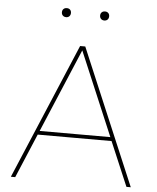

<svg xmlns="http://www.w3.org/2000/svg" viewBox="-61 -980 842 1032"><g transform="rotate(5 360.0 -464.5)"><path d="M60.1 0H36.6L346.2 -732.4H374L683.6 0H660.2L559.1 -238.3H160.6ZM169.4 -258.8H550.8L359.9 -710ZM463.4 -880.4Q452.6 -880.4 445.8 -887.2Q439 -894 439 -904.8Q439 -916 445.8 -922.6Q452.6 -929.2 463.4 -929.2Q474.6 -929.2 481.2 -922.6Q487.8 -916 487.8 -905.3Q487.8 -894 481.2 -887.2Q474.6 -880.4 463.4 -880.4ZM257.8 -880.4Q246.6 -880.4 239.7 -887.2Q232.9 -894 232.9 -904.8Q232.9 -916 239.7 -922.6Q246.6 -929.2 257.3 -929.2Q268.6 -929.2 275.1 -922.6Q281.7 -916 281.7 -905.3Q281.7 -894 275.1 -887.2Q268.6 -880.4 257.8 -880.4Z"/></g></svg>

Font: Kumbh Sans Thin
Style: Regular
Weight: 250
Version: Version 1.004